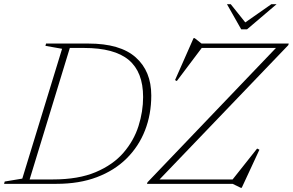

<svg xmlns="http://www.w3.org/2000/svg" viewBox="-46 -878 1400 917"><path d="M250.5 -645 171 -659 174 -670H376Q528 -670 602.2 -604Q676.5 -538 676.5 -422Q676.5 -332 646.5 -255.2Q616.5 -178.5 558.5 -121Q500.5 -63.5 416.5 -31.8Q332.5 0 224 0H-26.5L-23.5 -11L60.5 -25ZM207 -21Q328.5 -21 411.2 -56Q494 -91 543.8 -148.8Q593.5 -206.5 615.5 -276Q637.5 -345.5 637.5 -414.5Q637.5 -534 569 -591.5Q500.5 -649 355 -649H287.5L95.5 -21ZM1333 -670 1331 -662.5 716 -21H1065L1182 -168.5L1193 -163L1108.5 19H1104L1065 0H656L658.5 -7.5L1272 -649H917.5L798.5 -491L790 -495.5L878.5 -696H883.5L916.5 -670ZM1275 -858 1134 -738H1106L1038 -858H1056L1125.5 -771L1250 -858Z"/></svg>

Font: Newsreader 16pt ExtraLight
Style: Italic
Weight: 275
Italic angle: -17°
Designer: Hugues Gentile
Foundry: Production Type
Version: Version 1.003; ttfautohint (v1.8.3)